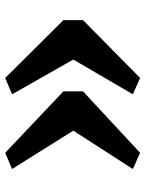

<svg xmlns="http://www.w3.org/2000/svg" viewBox="70 -670 560 740"><g transform="rotate(-90 350.0 -300.0)"><path d="M419.5 -560 642.5 -335.5V-260L419.5 -40L356.5 -68L490.5 -297.5L356.5 -533.5ZM131 -560 368 -335.5V-260L131 -40L68.5 -68L216.5 -297.5L68.5 -533.5Z"/></g></svg>

Font: Merriweather 20pt Black
Style: Regular
Weight: 900
Version: Version 2.100